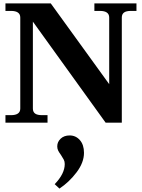

<svg xmlns="http://www.w3.org/2000/svg" viewBox="-20 -720 833 1127"><path d="M12 -44H44Q99 -44 99 -83V-617Q99 -656 44 -656H12V-700H278L621 -226V-617Q621 -656 566 -656H534V-700H781V-656H749Q721 -656 708 -646.5Q695 -637 695 -617V0H600L173 -593V-83Q173 -63 186 -53.5Q199 -44 227 -44H259V0H12ZM301 361Q360 300 360 243Q360 228 354.5 217.5Q349 207 338 190Q327 175 321.5 164Q316 153 316 139Q316 113 336 94Q356 75 389 75Q425 75 449 102.5Q473 130 473 177Q473 234 429.5 291.5Q386 349 329 387Z"/></svg>

Font: Taviraj Bold
Style: Regular
Weight: 700
Designer: Katatrad Team
Foundry: CadsonDemak
Version: Version 1.030